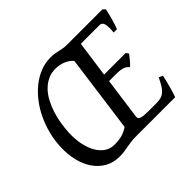

<svg xmlns="http://www.w3.org/2000/svg" viewBox="-147 -828 1040 1040"><g transform="rotate(-45 373.0 -307.5)"><path d="M256.8 -50.3Q291.5 -50.3 316.2 -56.9Q340.8 -63.5 364.3 -79.6L424.8 -525.4Q405.3 -546.9 378.9 -557.4Q352.5 -567.9 322.3 -567.9Q289.6 -567.9 262.7 -554.9Q235.8 -542 214.8 -520Q193.8 -498 178.2 -468.5Q162.6 -439 152.1 -406Q141.6 -373 136 -338.1Q130.4 -303.2 128.9 -270Q127 -221.7 135.5 -181.4Q144 -141.1 160.9 -112.1Q177.7 -83 202.1 -66.7Q226.6 -50.3 256.8 -50.3ZM729.5 -615.2 743.2 -602.1Q740.7 -589.4 736.8 -573Q732.9 -556.6 728 -539.8Q723.1 -522.9 718.3 -507.8Q713.4 -492.7 709.5 -483.4H684.1Q688.5 -528.3 682.4 -547.1Q676.3 -565.9 659.2 -565.9H515.1L486.3 -358.9H651.4L662.6 -344.2Q657.7 -337.4 651.4 -329.3Q645 -321.3 638.4 -313.2Q631.8 -305.2 625.5 -298.6Q619.1 -292 613.8 -288.1Q607.9 -295.4 601.3 -300.3Q594.7 -305.2 585.2 -308.6Q575.7 -312 562.3 -313.5Q548.8 -314.9 530.3 -314.9H480.5L448.2 -80.1Q447.3 -72.8 447.8 -67.1Q448.2 -61.5 454.8 -57.4Q461.4 -53.2 477.1 -51Q492.7 -48.8 522 -48.8H574.2Q594.7 -48.8 609.4 -52.2Q624 -55.7 636.5 -65.4Q648.9 -75.2 660.2 -92.8Q671.4 -110.4 685.1 -139.2L707.5 -128.9Q703.1 -107.9 698 -87.9Q692.9 -67.9 688 -50.5Q683.1 -33.2 679 -20.3Q674.8 -7.3 671.9 0H377Q350.6 0 332.3 2.4Q314 4.9 298.8 7.6Q283.7 10.3 268.6 12.7Q253.4 15.1 232.9 15.1Q184.6 15.1 148.2 -5.9Q111.8 -26.9 87.6 -62.3Q63.5 -97.7 52 -145Q40.5 -192.4 42.5 -245.1Q43.9 -293.9 55.9 -341.6Q67.9 -389.2 87.9 -431.9Q107.9 -474.6 135.7 -510.7Q163.6 -546.9 196.8 -573.5Q230 -600.1 267.8 -615Q305.7 -629.9 346.2 -629.9Q365.2 -629.9 378.4 -627.7Q391.6 -625.5 403.8 -622.6Q416 -619.6 429.2 -617.4Q442.4 -615.2 460.9 -615.2Z"/></g></svg>

Font: Gentium Book Basic
Style: Italic
Weight: 400
Italic angle: -8°
Designer: J. Victor Gaultney and Annie Olsen
Foundry: SIL International
Version: Version 1.102; 2013; Maintenance release